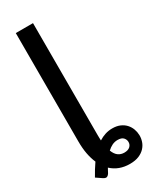

<svg xmlns="http://www.w3.org/2000/svg" viewBox="-233 -798 836 1038"><g transform="rotate(-30 185.0 -279.0)"><path d="M252.5 113.5Q276 113.5 288.2 102.5Q300.5 91.5 300.5 74.5Q300.5 59.5 289.8 47.5Q279 35.5 254 35.5Q236 35.5 220 43.2Q204 51 189.5 64.5Q199.5 90.5 215.5 102Q231.5 113.5 252.5 113.5ZM174.5 -40Q174.5 -31.5 174.8 -23.2Q175 -15 175.5 -7Q195 -19.5 216 -26.2Q237 -33 260.5 -33Q288 -33 308.5 -24Q329 -15 342.5 0Q356 15 362.8 33.8Q369.5 52.5 370 72Q370.5 91.5 364 111Q357.5 130.5 343 146.2Q328.5 162 305.2 171.8Q282 181.5 248.5 181.5Q180 181.5 134.5 139Q130.5 145.5 127.2 152.2Q124 159 120 166Q112 178.5 103.2 180.8Q94.5 183 80 173L47 150.5Q58 131 69.2 112.5Q80.5 94 92.5 77Q80 48.5 73.5 13.8Q67 -21 67 -63.5V-740H174.5Z"/></g></svg>

Font: Lato SemiBold
Style: Regular
Weight: 600
Designer: Lukasz Dziedzic with Adam Twardoch and Botio Nikoltchev
Foundry: tyPoland Lukasz Dziedzic
Version: Version 2.015; 2015-08-06; http://www.latofonts.com/